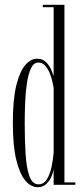

<svg xmlns="http://www.w3.org/2000/svg" viewBox="-20 -770 346 800"><path d="M137 10Q109.5 10 86 -17Q62.5 -44 48 -103.2Q33.5 -162.5 33.5 -259Q33.5 -356 48 -414.5Q62.5 -473 85.5 -499.2Q108.5 -525.5 134 -525.5Q156.5 -525.5 170.5 -512.2Q184.5 -499 192.2 -481.8Q200 -464.5 203.5 -452.5V-740H158.5V-750H248.5V-10H294V0H203.5V-66.5Q202 -52.5 194.5 -34.8Q187 -17 173 -3.5Q159 10 137 10ZM141 -2Q162 -2 175 -22.5Q188 -43 194.5 -73.5Q201 -104 203.5 -133.5V-403.5Q200.5 -424.5 193 -449.2Q185.5 -474 172.2 -491.8Q159 -509.5 140 -509.5Q120.5 -509.5 109.2 -485.8Q98 -462 92.2 -424Q86.5 -386 84.8 -341.8Q83 -297.5 83 -256.5Q83 -188 86.5 -130Q90 -72 102.2 -37Q114.5 -2 141 -2Z"/></svg>

Font: Imbue 100pt ExtraLight
Style: Regular
Weight: 200
Designer: Tyler Finck
Foundry: Etcetera Type Company
Version: Version 1.102; ttfautohint (v1.8.3)